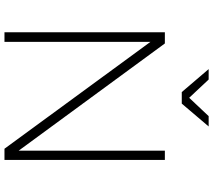

<svg xmlns="http://www.w3.org/2000/svg" viewBox="-66 -864 930 837"><g transform="rotate(90 398.5 -445.0)"><path d="M431.2 -772.9H380.9L280.8 -890.1H326.2L405.8 -805.2L485.8 -890.1H530.8ZM636.2 -699.2H676.8V0H627.9L162.1 -636.2V0H120.1V-699.2H168.9L636.2 -62Z"/></g></svg>

Font: Montserrat-Arabic ExtraLight
Style: Regular
Weight: 275
Designer: Mohamed Gaber
Foundry: Kief Type Foundry
Version: Version 5.008;PS 005.008;hotconv 1.0.88;makeotf.lib2.5.64775